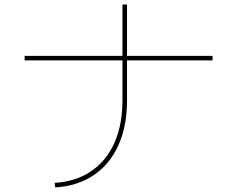

<svg xmlns="http://www.w3.org/2000/svg" viewBox="-20 -800 1040 842"><path d="M912 -555V-535H88V-555ZM222 22 220 2Q313 -4 379.5 -49Q446 -94 481.5 -173Q517 -252 517 -360V-780H537V-360Q537 -246 499 -162.5Q461 -79 390.5 -31.5Q320 16 222 22Z"/></svg>

Font: Murecho Thin Thin
Style: Regular
Weight: 250
Version: Version 1.010